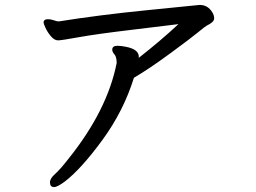

<svg xmlns="http://www.w3.org/2000/svg" viewBox="-20 -708 1040 780"><path d="M200 52Q213 52 244 29Q311 -23 396.5 -140Q482 -257 524 -392Q587 -429 672 -491.5Q757 -554 785.5 -577.5Q814 -601 820 -604Q850 -618 850 -633Q850 -646 843 -657Q825 -688 791 -688Q772 -686 576.5 -666.5Q381 -647 219 -621Q211 -621 199 -625.5Q187 -630 175 -630Q157 -630 157 -616Q157 -612 165 -594.5Q173 -577 187 -560.5Q201 -544 216 -544Q229 -544 301 -557Q373 -570 516 -587Q659 -604 705 -610Q633 -543 545 -474Q545 -472 544 -472V-477Q544 -508 491 -518Q472 -522 457 -522Q436 -522 436 -506Q436 -497 445 -487Q454 -477 454 -452Q416 -260 259 -64Q224 -19 203.5 -1Q183 17 183 33Q183 52 200 52Z"/></svg>

Font: LXGW WenKai Mono TC
Style: Bold
Weight: 700
Designer: LXGW / Fontworks Inc.
Foundry: LXGW / Fontworks Inc.
Version: Version 1.330